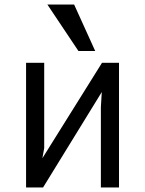

<svg xmlns="http://www.w3.org/2000/svg" viewBox="-20 -827 640 847"><path d="M95 -550H175V-173.5L167 -129L430 -550H505V0H425V-354L429 -421L170 0H95ZM189 -807H307L400 -602H326Z"/></svg>

Font: JuliaMono
Style: Regular
Weight: 400
Monospace: yes
Designer: cormullion
Foundry: corm
Version: Version 0.055; ttfautohint (v1.8.4)